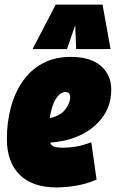

<svg xmlns="http://www.w3.org/2000/svg" viewBox="-20 -807 505 837"><path d="M401 -24Q360 -6 314 2Q268 10 225 10Q122 10 66 -45Q10 -100 10 -201Q10 -273 27 -337.5Q44 -402 78.5 -452Q113 -502 165.5 -530.5Q218 -559 288 -559Q375 -559 420 -519.5Q465 -480 465 -416Q465 -333 409 -274Q353 -215 260 -194Q227 -187 198 -185Q205 -170 219.5 -166.5Q234 -163 258 -163Q279 -163 310.5 -168Q342 -173 378 -187ZM266 -406Q243 -406 224 -376.5Q205 -347 197 -293Q207 -294 215 -297Q248 -307 266.5 -332.5Q285 -358 286 -382Q286 -406 266 -406ZM122 -593 223 -787H427L462 -593H312L308 -697L272 -593Z"/></svg>

Font: Georama Semi Condensed Black
Style: Italic
Weight: 900
Width: 4
Italic angle: -9°
Designer: Jean-Baptiste Levee
Foundry: Production Type
Version: Version 1.000